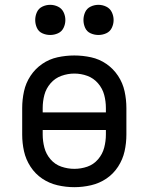

<svg xmlns="http://www.w3.org/2000/svg" viewBox="-20 -768 616 796"><path d="M288 8Q323 8 357.5 0Q392 -8 421 -27.5Q450 -47 469.5 -77Q489 -107 496.5 -141Q504 -175 504 -210V-320Q504 -355 496.5 -389.5Q489 -424 469.5 -453.5Q450 -483 421 -503Q392 -523 357.5 -530.5Q323 -538 288 -538Q253 -538 218.5 -530.5Q184 -523 155 -503Q126 -483 106.5 -453.5Q87 -424 79.5 -389.5Q72 -355 72 -320V-210Q72 -175 79.5 -141Q87 -107 106.5 -77Q126 -47 155 -27.5Q184 -8 218.5 0Q253 8 288 8ZM288 -68Q261 -68 234.5 -77Q208 -86 189.5 -107.5Q171 -129 164 -156Q157 -183 157 -210V-229H419V-210Q419 -183 412 -156Q405 -129 386.5 -107.5Q368 -86 342 -77Q316 -68 288 -68ZM419 -302H157V-320Q157 -348 164 -374.5Q171 -401 189.5 -422.5Q208 -444 234.5 -453.5Q261 -463 288 -463Q316 -463 342 -453.5Q368 -444 386.5 -422.5Q405 -401 412 -374.5Q419 -348 419 -320ZM388 -623Q405 -623 420.5 -630Q436 -637 443.5 -652.5Q451 -668 451 -685Q451 -702 443.5 -717.5Q436 -733 420.5 -740.5Q405 -748 388 -748Q371 -748 355.5 -740.5Q340 -733 333 -717.5Q326 -702 326 -685Q326 -668 333 -652.5Q340 -637 355.5 -630Q371 -623 388 -623ZM188 -623Q205 -623 220.5 -630Q236 -637 243.5 -652.5Q251 -668 251 -685Q251 -702 243.5 -717.5Q236 -733 220.5 -740.5Q205 -748 188 -748Q171 -748 155.5 -740.5Q140 -733 133 -717.5Q126 -702 126 -685Q126 -668 133 -652.5Q140 -637 155.5 -630Q171 -623 188 -623Z"/></svg>

Font: Iosevka Sparkle
Style: Regular
Weight: 400
Designer: Belleve Invis
Foundry: Belleve Invis
Version: Version 4.5.0; ttfautohint (v1.8.3)